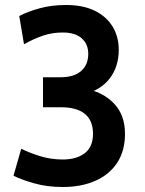

<svg xmlns="http://www.w3.org/2000/svg" viewBox="-20 -734 579 768"><path d="M231 14Q168 14 116.5 -0.8Q65 -15.5 34 -31L65 -139Q98 -122.5 141 -109.2Q184 -96 231 -96Q286 -96 319 -121.2Q352 -146.5 352 -199Q352 -251.5 319.8 -278.2Q287.5 -305 223 -305H152V-425H222Q276 -425 304.5 -450Q333 -475 333 -519Q333 -557.5 306.8 -580.8Q280.5 -604 231 -604Q188.5 -604 150.8 -591Q113 -578 76 -557L57 -670Q91.5 -688 139.2 -701Q187 -714 244 -714Q312.5 -714 359.5 -690.8Q406.5 -667.5 430.8 -627Q455 -586.5 455 -535Q455 -467.5 419 -420.5Q383 -373.5 317 -357L316 -380Q389 -368 434.5 -321.5Q480 -275 480 -199Q480 -130.5 448.8 -83Q417.5 -35.5 361.5 -10.8Q305.5 14 231 14Z"/></svg>

Font: Cabin Resolve
Style: Bold-Resolve
Weight: 700
Designer: Pablo Impallari
Foundry: Pablo Impallari. http://www.impallari.com Igino Marini. http://www.ikern.com
Version: Version 3.001